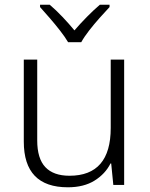

<svg xmlns="http://www.w3.org/2000/svg" viewBox="-20 -785 636 815"><path d="M507 -532V0H461L452 -91H449Q427 -47 381.5 -18.5Q336 10 268 10Q81 10 81 -184V-532H138V-189Q138 -112 172.5 -75.5Q207 -39 275 -39Q450 -39 450 -242V-532ZM269 -606Q256 -628 235 -655Q214 -682 191 -708.5Q168 -735 150 -755V-765H191Q218 -742 245.5 -713Q273 -684 296 -656Q320 -684 348.5 -713Q377 -742 404 -765H445V-755Q426 -735 402.5 -708.5Q379 -682 358 -655Q337 -628 325 -606Z"/></svg>

Font: Noto Sans Light
Style: Regular
Weight: 300
Designer: Monotype Design Team
Foundry: Monotype Imaging Inc.
Version: Version 2.007